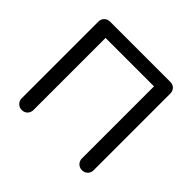

<svg xmlns="http://www.w3.org/2000/svg" viewBox="-182 -990 1200 1200"><g transform="rotate(45 418.0 -390.5)"><path d="M152 0Q130 0 115 -15Q100 -30 100 -52V-729Q100 -752 115 -766.5Q130 -781 152 -781H684Q707 -781 721.5 -766.5Q736 -752 736 -729V-52Q736 -30 721.5 -15Q707 0 684 0Q662 0 647 -15Q632 -30 632 -52V-689H204V-52Q204 -30 189.5 -15Q175 0 152 0Z"/></g></svg>

Font: Comfortaa
Style: Bold
Weight: 700
Designer: Johan Aakerlund
Foundry: Johan Aakerlund
Version: Version 3.104; ttfautohint (v1.8.1.43-b0c9)